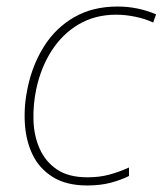

<svg xmlns="http://www.w3.org/2000/svg" viewBox="-20 -558 502 588"><path d="M247 10Q183 10 141.5 -16Q100 -42 79.5 -85Q59 -128 56 -182Q53 -236 65 -291Q80 -361 115.5 -417Q151 -473 207.5 -505.5Q264 -538 340 -538Q402 -538 458 -514L449 -489Q426 -500 395.5 -506.5Q365 -513 336 -513Q271 -513 221 -483.5Q171 -454 138 -402.5Q105 -351 91 -285Q81 -237 82.5 -189.5Q84 -142 101.5 -102.5Q119 -63 154.5 -39Q190 -15 248 -15Q284 -15 314 -23Q344 -31 375 -45V-19Q351 -7 319.5 1.5Q288 10 247 10Z"/></svg>

Font: Noto Sans Thin
Style: Italic
Weight: 100
Italic angle: -12°
Designer: Monotype Design Team
Foundry: Monotype Imaging Inc.
Version: Version 2.013; ttfautohint (v1.8.4.7-5d5b)